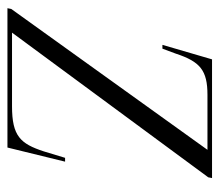

<svg xmlns="http://www.w3.org/2000/svg" viewBox="-56 -520 576 503"><g transform="rotate(90 231.5 -268.0)"><path d="M1 0H366L403 -151H393L376 -95C356 -34 336 -12 258 -12H65L444 -526L446 -536H135L97 -406H107L120 -441C141 -505 164 -524 228 -524H372L3 -10Z"/></g></svg>

Font: Noto Serif Display Light
Style: Italic
Weight: 300
Italic angle: -12°
Designer: Monotype Design Team
Foundry: Monotype Imaging Inc.
Version: Version 2.009